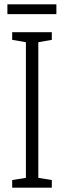

<svg xmlns="http://www.w3.org/2000/svg" viewBox="-20 -862 295 882"><path d="M239 -842H14V-797H239ZM218 0V-35L156 -45V-668L218 -679V-714H36V-679L99 -668V-45L36 -35V0Z"/></svg>

Font: Noto Sans Bengali ExtraCondensed Light
Style: Regular
Weight: 300
Width: 2
Designer: Joana Ranito - Universal Thirst; Jelle Bosma - Monotype Design Team
Foundry: Universal Thirst ehf.
Version: Version 3.000